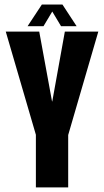

<svg xmlns="http://www.w3.org/2000/svg" viewBox="-20 -812 452 832"><path d="M135.5 0H275.5V-227L406 -675H261L206.5 -372.5H205.5L150 -675H5L135.5 -228ZM99.5 -698.5H168.5L206.5 -762L244.5 -698.5H312L250.5 -792.5H161.5Z"/></svg>

Font: Anybody ExtraCondensed
Style: Bold
Weight: 700
Width: 2
Version: Version 1.113;gftools[0.9.25]